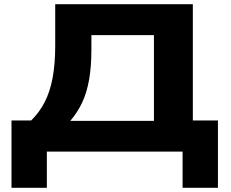

<svg xmlns="http://www.w3.org/2000/svg" viewBox="-20 -725 1106 918"><path d="M35 173V-149H129Q168 -187 193.5 -236.5Q219 -286 231.5 -352.5Q244 -419 244 -507V-705H902V-149H1022V173H853V0H204V173ZM316 -147H716V-557H417V-488Q417 -406 406 -344Q395 -282 373 -235Q351 -188 316 -147Z"/></svg>

Font: Nunito Sans 7pt Expanded ExtraBold
Style: Regular
Weight: 800
Width: 7
Designer: Vernon Adams
Foundry: Vernon Adams
Version: Version 3.101;gftools[0.9.27]